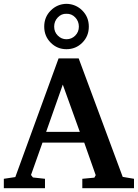

<svg xmlns="http://www.w3.org/2000/svg" viewBox="-31 -983 720 1003"><path d="M-11 0V-49L49 -58L275 -678H380L610 -59L669 -49V0H399V-49L462 -55L469 -68L409 -238H191L131 -69L141 -56L204 -49V0ZM316 -963Q365 -962 399 -928Q433 -894 433 -844Q433 -794 399 -760Q365 -726 316 -726Q268 -726 234 -760Q200 -794 200 -844Q200 -894 234 -928Q268 -962 316 -963ZM210 -294H386L297 -541ZM316 -778Q343 -778 362 -797Q381 -816 381 -844Q381 -872 362 -892Q343 -912 316 -911Q290 -912 271 -892Q252 -872 252 -844Q252 -816 271 -797Q290 -778 316 -778Z"/></svg>

Font: Khartiya
Style: Bold
Weight: 700
Version: Version 1.0.2